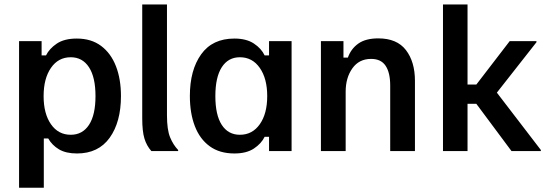

<svg xmlns="http://www.w3.org/2000/svg" viewBox="-20 -687 2492 873"><path d="M66.7 166.7V-500H169.2V-435H189.2Q204.2 -465.8 238.3 -488.8Q272.5 -511.7 329.2 -511.7Q395 -511.7 439.6 -478.3Q484.2 -445 507.1 -386.2Q530 -327.5 530 -250Q530 -132.5 478.8 -60.8Q427.5 10.8 330 10.8Q280 10.8 248.3 -7.9Q216.7 -26.7 199.2 -57.5H179.2V166.7ZM301.7 -74.2Q355 -74.2 384.6 -119.2Q414.2 -164.2 414.2 -250Q414.2 -335.8 384.6 -381.2Q355 -426.7 301.7 -426.7Q245 -426.7 211.7 -378.3Q178.3 -330 178.3 -250Q178.3 -170 211.7 -122.1Q245 -74.2 301.7 -74.2Z M668.3 0Q646.7 -24.2 636.7 -57.1Q626.7 -90 626.7 -149.2V-666.7H739.2V-162.5Q739.2 -97.5 753.3 -62.9Q767.5 -28.3 790 -5V0Z M1045.8 10.8Q978.3 10.8 933.3 -22.1Q888.3 -55 865.8 -113.8Q843.3 -172.5 843.3 -250.8Q843.3 -368.3 894.6 -440Q945.8 -511.7 1045.8 -511.7Q1100 -511.7 1134.2 -489.2Q1168.3 -466.7 1183.3 -435H1203.3V-500H1305.8V0H1203.3V-65H1183.3Q1168.3 -34.2 1134.6 -11.7Q1100.8 10.8 1045.8 10.8ZM1070.8 -74.2Q1127.5 -74.2 1161.2 -122.1Q1195 -170 1195 -250Q1195 -330 1161.2 -378.3Q1127.5 -426.7 1070.8 -426.7Q1017.5 -426.7 988.3 -381.2Q959.2 -335.8 959.2 -250Q959.2 -164.2 988.3 -119.2Q1017.5 -74.2 1070.8 -74.2Z M1439.2 0V-500H1541.7V-425H1561.7Q1575.8 -465 1609.2 -488.8Q1642.5 -512.5 1700 -512.5Q1785 -512.5 1825.8 -459.2Q1866.7 -405.8 1866.7 -319.2V0H1754.2V-298.3Q1754.2 -356.7 1733.3 -387.9Q1712.5 -419.2 1667.5 -419.2Q1612.5 -419.2 1582.1 -376.2Q1551.7 -333.3 1551.7 -270V0Z M1994.2 0V-666.7H2105.8V-302.5H2145.8L2297.5 -500H2419.2V-495L2239.2 -265.8L2439.2 -5V0H2305.8L2145.8 -215H2105.8V0Z"/></svg>

Font: Familjen Grotesk GF Medium
Style: Regular
Weight: 500
Designer: Anders Wikstroem, Jonas Baeckman, Matilda Gysing, Kristian Moeller
Foundry: Familjen STHLM AB
Version: Version 2.000; Beta; Release 4; Build 6